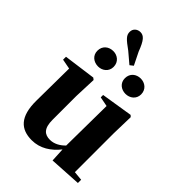

<svg xmlns="http://www.w3.org/2000/svg" viewBox="-281 -1111 1254 1254"><g transform="rotate(45 345.5 -484.0)"><path d="M219 -630C257 -630 293 -656 293 -700C293 -746 257 -772 219 -772C178 -772 143 -746 143 -700C143 -656 178 -630 219 -630ZM358 -781 381 -799 338 -886C309 -963 288 -985 256 -985C231 -985 205 -968 205 -936C205 -905 222 -888 286 -842ZM472 -630C511 -630 547 -656 547 -700C547 -746 511 -772 472 -772C432 -772 397 -746 397 -700C397 -656 432 -630 472 -630ZM443 14 664 1V-29L600 -35V-393L604 -547L593 -557L374 -522V-500L441 -487L437 -118C408 -88 373 -69 335 -69C286 -69 255 -94 255 -174V-393L261 -547L248 -557L26 -527V-500L95 -487L92 -189C90 -37 153 17 253 17C330 17 391 -24 438 -83Z"/></g></svg>

Font: GenKiMin2 TW H
Style: Regular
Weight: 900
Version: Version 2.100;PS 2.1;hotconv 16.6.51;makeotf.lib2.5.65220 DE